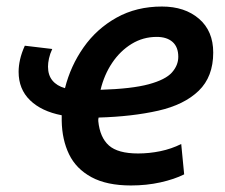

<svg xmlns="http://www.w3.org/2000/svg" viewBox="-20 -555 689 588"><path d="M381 13Q307 13 260 -12.5Q213 -38 191.5 -82.5Q170 -127 169 -185Q169 -188 169 -192.5Q169 -197 169 -202Q107 -214 72 -248Q37 -282 37 -335Q37 -353 41.5 -373Q46 -393 56 -415L140 -405Q133 -390 130 -376Q127 -362 127 -351Q127 -325 140.5 -308.5Q154 -292 179 -285Q196 -353 236 -410Q276 -467 337 -501Q398 -535 476 -535Q546 -535 589.5 -497.5Q633 -460 633 -394Q633 -320 588.5 -277Q544 -234 464.5 -216Q385 -198 282 -195Q281 -192 281 -189.5Q281 -187 281 -184Q286 -134 313.5 -109.5Q341 -85 403 -85Q437 -85 471 -92Q505 -99 535 -114L544 -21Q514 -6 471.5 3.5Q429 13 381 13ZM288 -280Q384 -283 435.5 -297Q487 -311 506.5 -333Q526 -355 526 -381Q526 -411 508.5 -426.5Q491 -442 460 -442Q418 -442 383 -420.5Q348 -399 323.5 -362.5Q299 -326 288 -280Z"/></svg>

Font: Ubuntu Sans SemiBold
Style: Italic
Weight: 600
Italic angle: -13.5°
Designer: Dalton Maag Ltd
Foundry: Dalton Maag Ltd
Version: Version 1.006